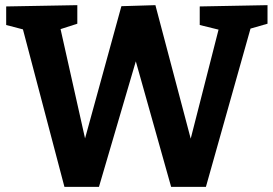

<svg xmlns="http://www.w3.org/2000/svg" viewBox="-20 -724 1061 745"><path d="M755 -699 1018 -704V-632L952 -613L779 1H644L507 -486L364 1H230L69 -610L4 -627V-699L280 -704V-632L215 -611L310 -187L451 -700L583 -704L720 -186L828 -609L755 -627Z"/></svg>

Font: Bitter Pro
Style: Bold
Weight: 700
Designer: Sol Matas, and Bitter project Authors
Foundry: Sol Matas
Version: Version 1.010